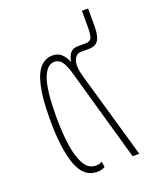

<svg xmlns="http://www.w3.org/2000/svg" viewBox="-117 -651 581 728"><g transform="rotate(-20 174.0 -287.0)"><path d="M149 10Q95 10 71.5 -55Q48 -120 48 -237Q48 -323 59.5 -372.5Q71 -422 91.5 -442.5Q112 -463 139 -463Q162 -463 176 -449.5Q190 -436 198 -415Q201 -437 211.5 -450Q222 -463 244 -463H272Q292 -463 297.5 -475Q303 -487 303 -515V-584H328V-512Q328 -475 317 -457Q306 -439 278 -439H248Q226 -439 217.5 -416Q209 -393 222 -348L322 0H295L188 -377Q179 -407 168 -422.5Q157 -438 138 -438Q108 -438 91 -392.5Q74 -347 74 -237Q74 -174 81.5 -123.5Q89 -73 106 -43.5Q123 -14 153 -14Q167 -14 178 -21L181 2Q168 10 149 10Z"/></g></svg>

Font: Noto Sans Thai UI ExtCond Thin
Style: Regular
Weight: 100
Width: 2
Designer: Monotype Design Team
Foundry: Monotype Imaging Inc.
Version: Version 2.000